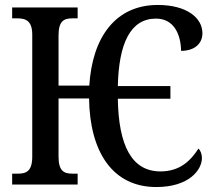

<svg xmlns="http://www.w3.org/2000/svg" viewBox="-20 -744 869 774"><path d="M610 10C742 10 794 -59 794 -107C794 -123 788 -138 780 -145C749 -97 706 -53 627 -53C511 -53 458 -157 455 -346H667V-397H455C459 -570 506 -669 609 -669C682 -669 709 -604 710 -539C763 -539 796 -567 796 -610C796 -672 733 -724 616 -724C446 -724 352 -594 340 -399H216V-601C216 -660 238 -670 272 -670H293V-714H29V-670H50C84 -670 110 -660 110 -604V-113C110 -54 86 -44 53 -44H29V0H293V-44H272C238 -44 216 -54 216 -113V-347H339C342 -130 435 10 610 10Z"/></svg>

Font: Noto Serif Condensed Medium
Style: Regular
Weight: 500
Width: 3
Designer: Monotype Design Team
Foundry: Monotype Imaging Inc.
Version: Version 2.015